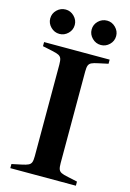

<svg xmlns="http://www.w3.org/2000/svg" viewBox="-129 -927 669 990"><g transform="rotate(15 205.0 -432.0)"><path d="M30 -22 82 -33Q106 -38 117 -43.5Q128 -49 132 -59.5Q136 -70 136 -92V-581Q136 -603 132 -613.5Q128 -624 117 -629.5Q106 -635 82 -640L30 -651V-673H380V-651L329 -640Q304 -635 293 -629.5Q282 -624 278 -613.5Q274 -603 274 -581V-92Q274 -70 278 -59.5Q282 -49 293 -43.5Q304 -38 329 -33L380 -22V0H30ZM29 -799Q29 -826 48.5 -845Q68 -864 95 -864Q121 -864 140.5 -844.5Q160 -825 160 -799Q160 -772 140.5 -753Q121 -734 95 -734Q68 -734 48.5 -753.5Q29 -773 29 -799ZM250 -799Q250 -826 269.5 -845Q289 -864 316 -864Q342 -864 361.5 -844.5Q381 -825 381 -799Q381 -772 361.5 -753Q342 -734 316 -734Q289 -734 269.5 -753.5Q250 -773 250 -799Z"/></g></svg>

Font: Ibarra Real Nova
Style: Bold
Weight: 700
Designer: Jose Maria Ribagorda & Octavio Pardo
Foundry: Jose Maria Ribagorda
Version: Version 1.014